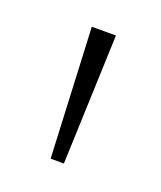

<svg xmlns="http://www.w3.org/2000/svg" viewBox="-58 -756 251 299"><g transform="rotate(20 67.0 -606.5)"><path d="M57 -499 47 -714H87L79 -499Z"/></g></svg>

Font: Noto Serif Thin
Style: Regular
Weight: 100
Designer: Monotype Design Team
Foundry: Monotype Imaging Inc.
Version: Version 2.015